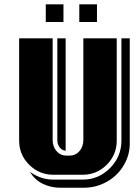

<svg xmlns="http://www.w3.org/2000/svg" viewBox="-20 -820 640 901"><path d="M277.8 -716.8H194.8V-799.8H277.8ZM435.1 -716.8H352.1V-799.8H435.1ZM588.9 -640.1V-154.8Q590.8 -95.7 561.5 -45.7Q532.2 4.4 481.9 32.7Q431.6 61 373 61H263.2Q218.3 61 180.2 42.2Q142.1 23.4 121.1 -13.2Q171.9 22.9 230 22.9H368.2Q442.4 22.9 496.1 -31Q549.8 -85 549.8 -160.2V-640.1ZM527.8 -160.2Q527.8 -93.8 481 -46.9Q434.1 0 368.2 0H230Q164.1 0 116.9 -46.9Q69.8 -93.8 69.8 -160.2V-640.1H227.1V-163.1Q227.1 -131.8 245.4 -110.8Q263.7 -89.8 290 -89.8H308.1Q334.5 -89.8 352.8 -110.8Q371.1 -131.8 371.1 -163.1V-640.1H527.8ZM288.1 -112.8Q271.5 -113.8 260.3 -127.9Q249 -142.1 249 -163.1V-640.1H288.1Z"/></svg>

Font: Laconic
Style: Shadow
Weight: 900
Width: 6
Designer: Robby Woodard
Version: Version 1.000